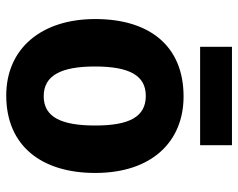

<svg xmlns="http://www.w3.org/2000/svg" viewBox="-94 -659 763 615"><g transform="rotate(90 287.5 -351.5)"><path d="M445 -713H130V-611H445ZM534 -275C534 -457 433 -558 289 -558C128 -558 41 -450 41 -275C41 -103 135 10 286 10C448 10 534 -104 534 -275ZM193 -274C193 -383 221 -437 287 -437C355 -437 382 -383 382 -275C382 -166 355 -110 288 -110C221 -110 193 -167 193 -274Z"/></g></svg>

Font: Noto Sans Armenian SemiCondensed Medium
Style: Regular
Weight: 500
Width: 4
Designer: Monotype Design Team
Foundry: Monotype Imaging Inc.
Version: Version 2.008